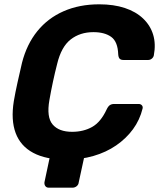

<svg xmlns="http://www.w3.org/2000/svg" viewBox="-20 -730 737 890"><path d="M206 140Q196 140 190.5 133Q185 126 186 115L217 -31L381 -51L345 115Q344 126 335.5 133Q327 140 316 140ZM287 10Q193 10 134 -21.5Q75 -53 52.5 -113.5Q30 -174 44 -261Q51 -302 61.5 -349Q72 -396 82 -439Q104 -525 153 -585.5Q202 -646 275 -678Q348 -710 440 -710Q507 -710 558.5 -693Q610 -676 643.5 -644Q677 -612 690 -569Q703 -526 693 -473Q691 -464 683.5 -458Q676 -452 667 -452H552Q540 -452 534.5 -458Q529 -464 528 -478Q526 -537 495.5 -559Q465 -581 413 -581Q351 -581 307.5 -547Q264 -513 245 -434Q224 -352 209 -266Q195 -187 224 -153Q253 -119 314 -119Q367 -119 407 -141.5Q447 -164 474 -222Q481 -237 489 -242.5Q497 -248 509 -248H623Q632 -248 637.5 -242Q643 -236 641 -227Q628 -174 596.5 -131Q565 -88 518.5 -56Q472 -24 413 -7Q354 10 287 10Z"/></svg>

Font: Rubik Light SemiBold
Style: Italic
Weight: 600
Italic angle: -12°
Version: Version 2.104